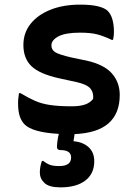

<svg xmlns="http://www.w3.org/2000/svg" viewBox="-20 -568 590 829"><path d="M291 -109Q324 -109 346.5 -116.5Q369 -124 382 -141Q385 -168 370.5 -185.5Q356 -203 313 -213L235 -230Q150 -249 115.5 -282.5Q81 -316 81 -374Q81 -426 112 -465Q143 -504 198 -526Q253 -548 326 -548Q375 -548 404 -540.5Q433 -533 445 -521Q472 -494 472 -429Q472 -421 471 -412.5Q470 -404 468 -396H462Q431 -411 402 -419Q373 -427 325 -427Q263 -427 232.5 -411Q202 -395 202 -372Q202 -353 218.5 -342.5Q235 -332 292 -319L355 -306Q430 -289 463.5 -250.5Q497 -212 497 -158Q497 3 302 11Q301 18 300 25Q299 32 298 36V42Q338 45 362.5 67.5Q387 90 387 128Q387 182 348.5 211.5Q310 241 241 241Q192 241 172 222Q152 203 152 177Q152 152 161 127H167Q182 139 196.5 144Q211 149 236 149Q287 149 287 112Q287 80 241 80Q226 80 226 67Q226 58 228 41.5Q230 25 234 10Q121 4 86 -31Q73 -44 65.5 -65.5Q58 -87 58 -123Q58 -137 59.5 -147Q61 -157 62 -166H68Q103 -145 131.5 -132.5Q160 -120 197 -114.5Q234 -109 291 -109Z"/></svg>

Font: Recursive Sn Csl St SmB
Style: Regular
Weight: 600
Version: Version 1.079;hotconv 1.0.112;makeotfexe 2.5.65598; ttfautoh